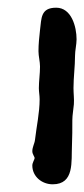

<svg xmlns="http://www.w3.org/2000/svg" viewBox="-20 -576 219 499"><path d="M64 -183C64 -175 70 -169 70 -165C70 -162 64 -153 64 -146C64 -117 89 -97 117 -97C174 -97 165 -157 167 -197C168 -221 168 -241 168 -264C168 -277 171 -292 172 -305C173 -319 171 -333 171 -347C171 -375 175 -403 175 -431C175 -445 179 -460 179 -474C179 -506 166 -556 126 -556C85 -556 88 -528 84 -498C82 -479 80 -462 80 -443C80 -430 84 -416 84 -403C84 -384 81 -365 81 -347C81 -337 83 -328 83 -318C83 -283 75 -248 71 -213C70 -203 64 -194 64 -183Z"/></svg>

Font: ChillLongCangKaiShu Bold
Style: Regular
Weight: 700
Version: Version 3.500;Glyphs 3.1.1 (3135)